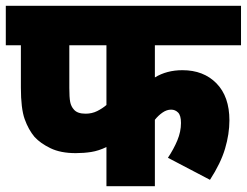

<svg xmlns="http://www.w3.org/2000/svg" viewBox="-20 -642 851 662"><path d="M514 -486V-375Q555 -400 609 -400Q682 -400 726.5 -354.5Q771 -309 771 -227Q771 -180 756 -129.5Q741 -79 704 -22L559 -98Q579 -128 591.5 -158Q604 -188 604 -218Q604 -244 594 -254Q584 -264 570 -264Q555 -264 540.5 -254Q526 -244 514 -229V0H347V-135Q320 -122 294.5 -118Q269 -114 241 -114Q189 -114 154 -131Q119 -148 99 -170Q78 -195 65 -231.5Q52 -268 52 -340V-486H0V-622H811V-486ZM219 -486V-339Q219 -306 222 -290.5Q225 -275 235 -264Q247 -250 275 -250Q297 -250 315 -259Q333 -268 347 -280V-486Z"/></svg>

Font: Noto Sans SemiCondensed Black
Style: Regular
Weight: 900
Width: 4
Designer: Monotype Design Team
Foundry: Monotype Imaging Inc.
Version: Version 2.013; ttfautohint (v1.8.4.7-5d5b)